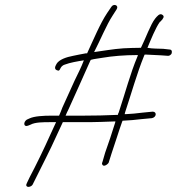

<svg xmlns="http://www.w3.org/2000/svg" viewBox="-20 -681 707 767"><path d="M87 -203C72 -193 74 -172 92 -179L102 -183C120 -193 153 -193 179 -193H204L181 -143C157 -89 123 -19 99 26L88 49C86 53 84 58 85 60C88 70 105 65 110 57L122 33C144 -12 181 -83 205 -137L231 -193H307C332 -193 357 -193 384 -194L441 -196L440 -191C428 -151 413 -108 400 -71L389 -33C387 -30 387 -26 389 -23C394 -13 410 -24 414 -31L426 -69C440 -109 453 -153 468 -195L470 -199H474C497 -200 519 -202 544 -205L587 -209C606 -213 607 -235 590 -235L549 -231C526 -228 504 -226 483 -225H478L480 -233C505 -308 527 -388 556 -459L558 -463H562C587 -462 607 -461 623 -460L651 -458C656 -457 665 -463 666 -469C668 -477 665 -483 659 -483L632 -486C617 -487 589 -486 569 -490C582 -521 602 -571 619 -594H620L630 -605V-606C635 -612 635 -617 630 -621C618 -631 607 -615 600 -607C581 -583 562 -528 543 -490H539C517 -490 495 -489 473 -488C429 -485 395 -478 356 -473C380 -519 405 -581 430 -619L446 -644C456 -660 434 -668 425 -654L408 -629C380 -587 353 -522 328 -468H323C304 -465 288 -461 272 -458C245 -453 216 -443 206 -426C198 -413 198 -405 206 -401C225 -392 214 -415 239 -423C260 -431 289 -436 315 -440C305 -413 291 -386 278 -359L229 -251C226 -241 220 -229 216 -219H185C153 -219 117 -217 98 -208ZM242 -219C246 -228 249 -236 254 -245C282 -308 314 -377 341 -439L343 -442C357 -446 372 -447 388 -450C428 -457 479 -461 525 -461H531L529 -455C501 -389 480 -309 455 -234V-233C454 -231 453 -230 452 -227L451 -222H446C403 -220 357 -219 313 -219ZM254 -245Z"/></svg>

Font: Stray Cat
Style: LtObl
Weight: 300
Version: Version 1.0